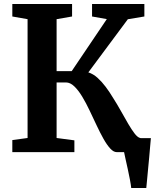

<svg xmlns="http://www.w3.org/2000/svg" viewBox="-20 -763 778 963"><path d="M638.2 180Q636.5 163.3 631.7 138.1Q626.9 112.9 621 85.8Q615.1 58.8 609.9 35.8Q604.8 12.7 602.3 0L577.8 -70.1H736.8Q735.4 -54.7 733.1 -29.3Q730.9 -3.9 728.3 26.3Q725.6 56.4 722.6 86.2Q719.7 115.9 717.5 140.8Q715.3 165.7 713.7 180ZM41.8 0V-60.4L118.3 -70.9V-666.8L41.8 -680.3V-743H341.5V-680.3L263.9 -666.8V-406.3H339.7L515.7 -667.2L441.7 -680.3V-743H704.1V-680.3L621.2 -666.5L423.1 -400Q447.6 -392.2 469.1 -372.8Q490.6 -353.4 509.9 -327.7Q529.2 -302.1 546.1 -273.8Q567.8 -239.9 586.9 -205.5Q606 -171.1 623 -142.1Q640 -113.1 654.6 -94Q669.2 -74.9 681.5 -71.4L720.4 -60.1V0H565.4Q549.1 0 532.4 -18.6Q515.6 -37.1 498.5 -67.8Q481.4 -98.4 464.1 -135.3Q446.8 -172.2 429.6 -208.3Q411.9 -245.8 392.5 -278.1Q373.1 -310.3 352.6 -329.9Q332.2 -349.5 310.7 -349.5H263.9V-70.9L353.1 -59.1V0Z"/></svg>

Font: Merriweather 7pt Light
Style: Regular
Weight: 300
Designer: Eben Sorkin
Foundry: Eben Sorkin
Version: Version 2.200;gftools[0.9.31]